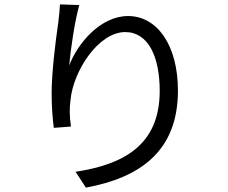

<svg xmlns="http://www.w3.org/2000/svg" viewBox="-20 -809 1040 874"><path d="M253 -789C252 -765 249 -735 245 -704C233 -624 215 -478 215 -384C215 -320 220 -264 225 -227L303 -233C296 -282 296 -316 301 -354C313 -484 427 -663 550 -663C655 -663 707 -551 707 -395C707 -146 539 -60 324 -27L371 45C617 0 790 -121 790 -396C790 -604 695 -736 563 -736C438 -736 334 -613 295 -511C301 -580 320 -713 341 -786L253 -789Z"/></svg>

Font: Source Han Sans CN Regular
Style: Regular
Weight: 400
Designer: Ryoko NISHIZUKA (kana & ideographs); Paul D. Hunt (Latin, Greek & Cyrillic); Wenlong ZHANG (bopomofo); Sandoll Communica
Foundry: Adobe Systems Incorporated
Version: Version 1.004;PS 1.004;hotconv 1.0.82;makeotf.lib2.5.63406